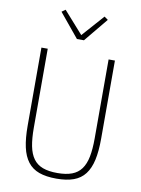

<svg xmlns="http://www.w3.org/2000/svg" viewBox="-101 -998 794 1078"><g transform="rotate(10 296.5 -459.5)"><path d="M123 -698V-248Q123 -186 131.5 -143Q140 -100 160 -72.5Q180 -45 213.5 -32.5Q247 -20 297 -20Q346 -20 379.5 -32.5Q413 -45 433 -72.5Q453 -100 461.5 -143Q470 -186 470 -248V-698H506V-253Q506 -181 495 -131Q484 -81 459.5 -49Q435 -17 395 -2.5Q355 12 297 12Q238 12 198 -2.5Q158 -17 133.5 -49Q109 -81 98 -131Q87 -181 87 -253V-698ZM275 -780 163 -916 184 -931 295 -806 406 -931 427 -916 315 -780Z"/></g></svg>

Font: IBM Plex Sans Cond ExtLt
Style: Regular
Weight: 200
Width: 3
Designer: Mike Abbink, Paul van der Laan, Pieter van Rosmalen
Foundry: Bold Monday
Version: Version 1.3